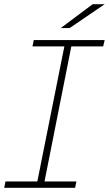

<svg xmlns="http://www.w3.org/2000/svg" viewBox="-26 -890 516 910"><path d="M312 -670 185 -30H336L330 0H-6L0 -30H151L279 -670H128L134 -700H470L463 -670ZM413 -870H470L304 -757H262Z"/></svg>

Font: Montserrat Alternates ExLight
Style: Italic
Weight: 275
Italic angle: -11.3°
Designer: Julieta Ulanovsky
Foundry: Julieta Ulanovsky
Version: Version 7.200